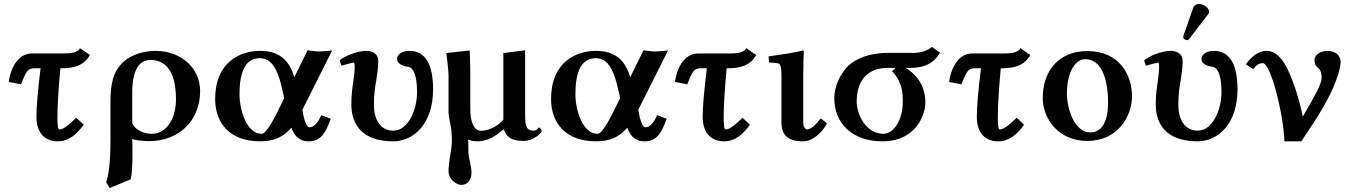

<svg xmlns="http://www.w3.org/2000/svg" viewBox="-20 -702 6820 970"><path d="M142 -432C62 -432 31 -342 24 -288L86 -276C111 -339 120 -357 152 -357H185C172 -252 164 -164 164 -112C164 -33 204 12 272 12C330 12 369 -26 403 -72L365 -107C312 -54 291 -48 280 -48C273 -48 270 -67 270 -109C270 -162 275 -250 285 -357H289C358 -357 406 -373 434 -424L384 -459C373 -435 335 -432 306 -432Z M640 204C647 177 649 134 649 87V36C649 24 648 12 648 1C670 7 702 11 734 11C879 11 991 -88 991 -242C991 -357 897 -445 765 -445C712 -445 643 -428 600 -386C571 -356 538 -319 538 -186V3C538 128 528 187 516 218L534 248ZM869 -200C869 -97 817 -26 748 -26C711 -26 665 -42 648 -79V-232C648 -374 700 -399 740 -399C808 -399 869 -354 869 -200Z M1293 -445C1193 -445 1067 -388 1067 -202C1067 -78 1143 12 1294 12C1359 12 1410 -7 1452 -57C1469 -10 1497 12 1538 12C1596 12 1622 -20 1651 -102L1603 -120C1580 -68 1558 -59 1543 -59C1531 -59 1517 -87 1508 -146L1506 -144L1658 -447C1629 -444 1605 -442 1591 -442C1579 -442 1566 -443 1534 -448L1467 -312C1443 -392 1397 -445 1293 -445ZM1416 -206 1403 -180C1367 -106 1327 -26 1302 -26C1226 -26 1190 -146 1190 -226C1190 -336 1218 -408 1293 -408C1360 -408 1388 -335 1408 -241Z M2168 -250C2168 -372 2132 -445 2048 -445C2007 -445 1986 -424 1986 -405C1986 -373 2029 -366 2045 -364C2065 -359 2087 -329 2087 -238C2087 -144 2041 -42 1967 -42C1897 -42 1869 -105 1869 -172C1869 -226 1875 -263 1881 -297C1886 -330 1891 -361 1891 -394C1891 -427 1866 -445 1830 -445C1783 -445 1718 -417 1696 -397L1705 -370C1705 -370 1761 -386 1768 -386C1770 -386 1772 -378 1772 -361C1772 -340 1768 -316 1765 -291C1760 -258 1755 -220 1755 -175C1755 -78 1805 12 1967 12C2068 12 2168 -75 2168 -250Z M2524 -48H2526C2538 -10 2564 10 2624 10C2679 10 2717 -33 2717 -38C2717 -45 2708 -58 2704 -58C2698 -58 2697 -42 2673 -42C2634 -42 2633 -80 2633 -126V-448L2523 -434V-98C2501 -68 2450 -41 2409 -41C2374 -41 2356 -87 2356 -150V-343C2356 -375 2353 -447 2353 -447L2235 -434C2235 -434 2246 -348 2246 -323V-137C2246 -112 2257 -72 2260 -46C2261 -26 2263 -10 2263 4C2263 40 2257 66 2253 92C2249 118 2246 142 2246 163C2246 206 2289 232 2309 232C2341 232 2362 211 2362 168C2362 151 2356 122 2350 96C2346 77 2346 57 2346 37C2346 26 2346 14 2345 3C2359 9 2375 12 2391 12C2446 12 2483 -15 2524 -48Z M2990 -445C2890 -445 2764 -388 2764 -202C2764 -78 2840 12 2991 12C3056 12 3107 -7 3149 -57C3166 -10 3194 12 3235 12C3293 12 3319 -20 3348 -102L3300 -120C3277 -68 3255 -59 3240 -59C3228 -59 3214 -87 3205 -146L3203 -144L3355 -447C3326 -444 3302 -442 3288 -442C3276 -442 3263 -443 3231 -448L3164 -312C3140 -392 3094 -445 2990 -445ZM3113 -206 3100 -180C3064 -106 3024 -26 2999 -26C2923 -26 2887 -146 2887 -226C2887 -336 2915 -408 2990 -408C3057 -408 3085 -335 3105 -241Z M3508 -432C3428 -432 3397 -342 3390 -288L3452 -276C3477 -339 3486 -357 3518 -357H3551C3538 -252 3530 -164 3530 -112C3530 -33 3570 12 3638 12C3696 12 3735 -26 3769 -72L3731 -107C3678 -54 3657 -48 3646 -48C3639 -48 3636 -67 3636 -109C3636 -162 3641 -250 3651 -357H3655C3724 -357 3772 -373 3800 -424L3750 -459C3739 -435 3701 -432 3672 -432Z M3928 -321V-83C3928 -22 3958 12 4037 12C4086 12 4134 -32 4158 -79L4127 -104C4102 -72 4076 -48 4058 -48C4049 -48 4038 -61 4038 -83V-321C4038 -371 4041 -444 4041 -444C4041 -446 4036 -447 4034 -447C4003 -437 3933 -427 3863 -417L3865 -387L3906 -383C3920 -382 3928 -371 3928 -321Z M4265 -369C4221 -324 4195 -264 4195 -205C4195 -78 4287 12 4437 12C4611 12 4655 -126 4655 -184C4655 -264 4615 -324 4555 -359H4581C4653 -359 4700 -385 4729 -436L4688 -465C4665 -445 4628 -435 4599 -435H4469C4368 -435 4302 -404 4265 -369ZM4443 -26C4355 -26 4308 -124 4308 -189C4308 -282 4352 -359 4464 -359H4504C4505 -357 4493 -348 4486 -343C4538 -289 4541 -234 4541 -187C4541 -96 4495 -26 4443 -26Z M4893 -432C4813 -432 4782 -342 4775 -288L4837 -276C4862 -339 4871 -357 4903 -357H4936C4923 -252 4915 -164 4915 -112C4915 -33 4955 12 5023 12C5081 12 5120 -26 5154 -72L5116 -107C5063 -54 5042 -48 5031 -48C5024 -48 5021 -67 5021 -109C5021 -162 5026 -250 5036 -357H5040C5109 -357 5157 -373 5185 -424L5135 -459C5124 -435 5086 -432 5057 -432Z M5248 -207C5248 -104 5326 10 5473 10C5628 10 5699 -115 5699 -216C5699 -321 5637 -444 5474 -444C5329 -444 5248 -344 5248 -207ZM5464 -403C5532 -403 5578 -327 5578 -184C5578 -57 5525 -33 5489 -33C5407 -33 5370 -155 5370 -229C5370 -314 5400 -403 5464 -403Z M6232 -250C6232 -372 6196 -445 6112 -445C6071 -445 6050 -424 6050 -405C6050 -373 6093 -366 6109 -364C6129 -359 6151 -329 6151 -238C6151 -144 6105 -42 6031 -42C5961 -42 5933 -105 5933 -172C5933 -226 5939 -263 5945 -297C5950 -330 5955 -361 5955 -394C5955 -427 5930 -445 5894 -445C5847 -445 5782 -417 5760 -397L5769 -370C5769 -370 5825 -386 5832 -386C5834 -386 5836 -378 5836 -361C5836 -340 5832 -316 5829 -291C5824 -258 5819 -220 5819 -175C5819 -78 5869 12 6031 12C6132 12 6232 -75 6232 -250ZM6037 -682C6026 -682 6013 -676 6009 -665L5959 -522C5958 -519 5958 -514 5958 -513C5958 -506 5970 -499 5978 -499C5982 -499 5986 -503 5989 -507L6083 -629C6087 -634 6088 -639 6088 -644C6088 -664 6057 -682 6037 -682Z M6687 -445C6642 -445 6621 -418 6621 -401C6621 -385 6625 -370 6638 -360C6647 -353 6657 -341 6657 -309C6657 -278 6624 -220 6562 -113C6554 -154 6540 -203 6527 -246C6495 -340 6454 -445 6380 -445C6334 -445 6300 -412 6274 -377L6312 -353C6325 -371 6339 -383 6360 -383C6399 -383 6464 -130 6469 12H6554C6669 -156 6712 -238 6740 -324C6747 -349 6753 -372 6753 -388C6753 -418 6731 -445 6687 -445Z"/></svg>

Font: Libertinus Serif Semibold
Style: Regular
Weight: 600
Designer: Philipp H. Poll, Khaled Hosny
Foundry: Caleb Maclennan
Version: Version 7.050;RELEASE